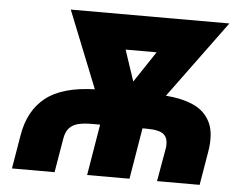

<svg xmlns="http://www.w3.org/2000/svg" viewBox="-52 -792 1096 855"><g transform="rotate(5 496.5 -364.0)"><path d="M221.7 0H31.2L56.6 -150.4Q74.7 -261.2 148.4 -320.1Q222.2 -378.9 368.2 -383.3L230.5 -727.5H939.5L686 -382.3Q756.3 -377.4 808.6 -354.5Q860.8 -331.5 885 -282.5Q909.2 -233.4 895.5 -150.4L870.1 0H679.7L706.1 -150.4Q711.4 -190.9 691.9 -209.7Q672.4 -228.5 614.3 -228.5H594.7L556.6 0H367.2L405.3 -228.5H366.2Q335.9 -228.5 310.8 -223.1Q285.6 -217.8 269 -201.2Q252.4 -184.6 247.1 -150.4ZM489.3 -571.3 535.6 -432.6 627.9 -571.3Z"/></g></svg>

Font: Inter Tight Black
Style: Italic
Weight: 900
Italic angle: -9.39999°
Designer: Rasmus Andersson
Foundry: rsms
Version: Version 3.004; ttfautohint (v1.8.4.7-5d5b)